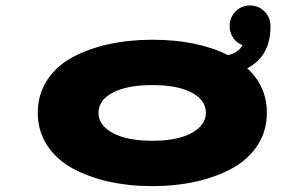

<svg xmlns="http://www.w3.org/2000/svg" viewBox="-20 -654 1090 686"><path d="M524.5 11Q441 11 368.2 -5.2Q295.5 -21.5 238.2 -53Q181 -84.5 148 -135.5Q115 -186.5 115 -251Q115 -316 148 -367Q181 -418 238.2 -449Q295.5 -480 368 -496Q440.5 -512 524.5 -512Q685 -512 794.5 -457Q831 -465 846.5 -492.5Q825.5 -500.5 813 -519Q800.5 -537.5 800.5 -560.5Q800.5 -591.5 821.5 -613Q842.5 -634.5 873 -634.5Q903.5 -634.5 925 -613.2Q946.5 -592 946.5 -560.5Q946.5 -453 863.5 -410Q933.5 -345.5 933.5 -251Q933.5 -186.5 900.5 -135.5Q867.5 -84.5 810.2 -53Q753 -21.5 680.2 -5.2Q607.5 11 524.5 11ZM524.5 -151Q613.5 -151 664.5 -178.8Q715.5 -206.5 715.5 -251Q715.5 -296.5 664.8 -323.2Q614 -350 524.5 -350Q434.5 -350 383.2 -323.2Q332 -296.5 332 -251Q332 -206 383.5 -178.5Q435 -151 524.5 -151Z"/></svg>

Font: League Mono Extended ExtraBold
Style: Regular
Weight: 800
Width: 9
Designer: Tyler Finck
Foundry: The League of Moveable Type / Tyler Finck
Version: Version 2.210